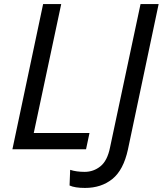

<svg xmlns="http://www.w3.org/2000/svg" viewBox="-20 -734 800 944"><path d="M41 0 192 -714H281L146 -80H420L403 0ZM398 190Q348 190 322 178L325 101Q340 106 358 108.5Q376 111 396 111Q440 111 474 83.5Q508 56 521 -9L671 -714H760L609 1Q587 102 532.5 146Q478 190 398 190Z"/></svg>

Font: BC Sans
Style: Italic
Weight: 400
Italic angle: -12°
Designer: Monotype Design Team
Designer: Province of B.C.
Foundry: Monotype Imaging Inc.
Version: Version 2.000;GOOG;noto-source:20170915:90ef993387c0